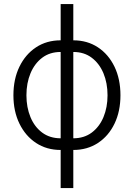

<svg xmlns="http://www.w3.org/2000/svg" viewBox="-20 -748 678 972"><path d="M287.1 11.2Q216.3 11.2 162.6 -24.2Q108.9 -59.6 78.4 -122.1Q47.9 -184.6 47.9 -265.6Q47.9 -347.7 78.4 -410.4Q108.9 -473.1 162.6 -508.5Q216.3 -543.9 287.1 -543.9H351.1Q421.9 -543.9 475.6 -508.5Q529.3 -473.1 559.6 -410.4Q589.8 -347.7 589.8 -265.6Q589.8 -184.6 559.8 -122.1Q529.8 -59.6 475.8 -24.2Q421.9 11.2 351.1 11.2ZM287.1 -47.9H351.1Q405.8 -47.9 444.6 -76.9Q483.4 -106 503.9 -155.3Q524.4 -204.6 524.4 -265.6Q524.4 -327.6 503.7 -377.2Q482.9 -426.8 444.3 -455.8Q405.8 -484.9 351.1 -484.9H287.1Q232.4 -484.9 193.8 -455.8Q155.3 -426.8 134.5 -377.2Q113.8 -327.6 113.8 -265.6Q113.8 -204.6 134.3 -155Q154.8 -105.5 193.6 -76.7Q232.4 -47.9 287.1 -47.9ZM287.1 204.1V-727.5H351.1V204.1Z"/></svg>

Font: Inter 20pt Light
Style: Regular
Weight: 300
Version: Version 4.001;git-66647c0bb